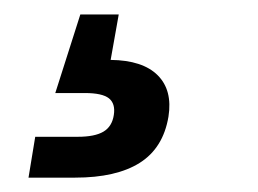

<svg xmlns="http://www.w3.org/2000/svg" viewBox="-20 -42 357 266"><path d="M19.5 204.1 28.8 147.5H87.9Q111.3 147.5 123.3 140.4Q135.3 133.3 137.7 117.2Q140.1 101.6 130.9 94.2Q121.6 86.9 97.7 86.9H56.6L91.3 -22H144.5L140.6 0L133.3 41Q177.7 41.5 198.5 62.3Q219.2 83 213.4 119.6Q206.1 163.1 173.6 183.6Q141.1 204.1 84 204.1Z"/></svg>

Font: Inter 24pt SemiBold
Style: Italic
Weight: 600
Italic angle: -9.3988°
Designer: Rasmus Andersson
Foundry: rsms
Version: Version 4.001;git-66647c0bb